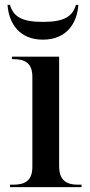

<svg xmlns="http://www.w3.org/2000/svg" viewBox="-20 -769 369 789"><path d="M156 -606C254 -606 297 -674 302 -749H292C278 -701 244 -679 156 -679C69 -679 35 -701 21 -749H11C16 -674 59 -606 156 -606ZM21 0H315V-10H302C251 -10 223 -29 223 -87V-536H29V-526H34C85 -526 113 -508 113 -453V-84C113 -28 85 -10 34 -10H21Z"/></svg>

Font: Noto Serif Display Medium
Style: Regular
Weight: 500
Designer: Monotype Design Team
Foundry: Monotype Imaging Inc.
Version: Version 2.009